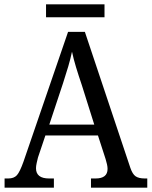

<svg xmlns="http://www.w3.org/2000/svg" viewBox="-20 -860 695 880"><path d="M1 0V-42H18Q44 -42 57.5 -57Q71 -72 88 -120L292 -714H369L577 -92Q587 -62 601.5 -52Q616 -42 644 -42H655V0H397V-42H418Q473 -42 473 -86Q473 -95 470.5 -106.5Q468 -118 464 -131L429 -239H188L154 -138Q151 -126 148 -112.5Q145 -99 145 -89Q145 -42 205 -42H227V0ZM206 -289H412L355 -470Q340 -514 328.5 -552Q317 -590 310 -623Q303 -590 293 -556Q283 -522 269 -479ZM191 -781V-840H459V-781Z"/></svg>

Font: Noto Serif Myanmar SemiCondensed
Style: Regular
Weight: 400
Width: 4
Designer: Ben Mitchell and the Monotype Design Team
Foundry: Monotype Imaging Inc.
Version: Version 2.106; ttfautohint (v1.8.4.7-5d5b)